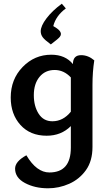

<svg xmlns="http://www.w3.org/2000/svg" viewBox="-20 -722 580 1031"><path d="M238.3 289.1Q167 289.1 114 260.7Q61 232.4 61 183.6Q61 145 121.6 111.8Q176.3 204.1 245.1 204.1Q360.4 204.1 360.4 70.8V-44.9Q308.6 6.8 230.5 6.8Q142.1 6.8 89.8 -51Q37.6 -108.9 37.6 -198.2Q37.6 -296.4 101.6 -362.3Q165.5 -428.2 255.4 -428.2Q330.6 -428.2 371.6 -377.9Q371.6 -425.8 415.5 -425.8Q453.6 -425.8 486.3 -397.9Q476.6 -336.4 476.6 -265.6V66.9Q476.6 142.6 441.4 191.7Q406.2 240.7 351.6 264.9Q296.9 289.1 238.3 289.1ZM261.2 -70.8Q318.8 -70.8 360.4 -122.1V-306.2Q322.8 -346.2 273.4 -346.2Q222.7 -346.2 192.1 -309.1Q161.6 -272 161.6 -210.9Q161.6 -151.9 187.5 -111.3Q213.4 -70.8 261.2 -70.8ZM312 -702.1 333.5 -676.8Q279.8 -636.7 266.1 -582Q289.1 -568.8 298.1 -558.8Q307.1 -548.8 307.1 -539.1Q307.1 -531.7 301.3 -524.4Q294.9 -515.1 252.9 -483.4Q219.7 -507.8 209.2 -522.2Q198.7 -536.6 198.7 -554.2Q198.7 -582.5 229.5 -623.3Q260.3 -664.1 312 -702.1Z"/></svg>

Font: ALMAS
Style: Bold
Weight: 700
Designer: ALMAS Font/ by Husham Jawad Kadhim, derived from the Bainsely font by/ Paul James MIller
Foundry: High-Logic / Made with FontCreator
Version: Version 1.411;September 19, 2021;FontCreator 14.0.0.2814 32-